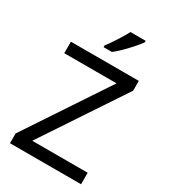

<svg xmlns="http://www.w3.org/2000/svg" viewBox="-225 -1051 1022 1158"><g transform="rotate(30 286.0 -472.0)"><path d="M533 0H38V-68L414 -634H50V-714H523V-646L147 -80H533ZM438 -934Q426 -916 401 -887.5Q376 -859 347.5 -830.5Q319 -802 295 -784H237V-796Q252 -815 269.5 -841Q287 -867 304 -894.5Q321 -922 332 -944H438Z"/></g></svg>

Font: Noto Sans Khudawadi
Style: Regular
Weight: 400
Designer: Monotype Design Team
Foundry: Monotype Imaging Inc.
Version: Version 2.003; ttfautohint (v1.8.4.7-5d5b)